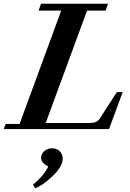

<svg xmlns="http://www.w3.org/2000/svg" viewBox="-30 -683 687 1016"><path d="M-10.3 0 0 -27.3H73.7L293.9 -627H174.3L187 -663.1H541.5L528.8 -627H430.7L211.9 -32.2H439.5Q463.4 -32.2 476.3 -37.1Q489.3 -42 498.5 -56.6L588.4 -195.3H619.1L546.9 0ZM155.8 313 144.5 293.9Q200.2 249.5 225.6 197.8Q187.5 179.7 187.5 151.9Q187.5 131.3 204.6 116.5Q221.7 101.6 245.6 101.6Q270 101.6 285.9 117.2Q301.8 132.8 301.8 155.8Q301.8 198.2 249.5 247.6Q195.8 299.3 155.8 313Z"/></svg>

Font: Elstob 18pt
Style: Bold Italic
Weight: 700
Italic angle: -20°
Designer: Peter S. Baker
Version: Version 1.015